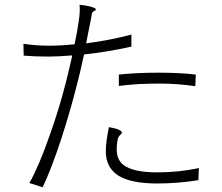

<svg xmlns="http://www.w3.org/2000/svg" viewBox="-20 -785 937 811"><path d="M160 6 104 -12Q144 -82 189 -211Q229 -322 258 -436Q266 -466 282 -536Q284 -546 285 -551Q225 -546 185 -546Q127 -546 80 -550L79 -600Q132 -592 187 -592Q237 -592 295 -598Q307 -654 313 -698Q319 -739 316 -765Q340 -763 363 -757Q386 -750 385 -745Q384 -741 379 -739Q370 -736 368 -726Q364 -702 362 -693Q359 -678 352 -644Q347 -616 344 -602Q445 -615 535 -639V-588Q430 -565 335 -555Q319 -481 305 -427Q276 -313 238 -196Q195 -66 160 6ZM643 -10Q536 -10 482 -42Q427 -76 427 -145Q427 -187 440 -248Q459 -245 477 -239Q496 -231 495 -225Q494 -220 489 -216Q480 -209 477 -196Q473 -176 473 -154Q473 -110 502 -88Q542 -57 644 -57Q735 -57 820 -75L818 -24Q732 -10 643 -10ZM805 -421Q730 -432 650 -432Q623 -432 567 -430Q511 -426 482 -422V-470Q556 -478 647 -478Q743 -478 807 -470Z"/></svg>

Font: GenSekiGothic TW L
Style: Regular
Weight: 300
Version: Version 1.501;PS 1;hotconv 16.6.51;makeotf.lib2.5.65220